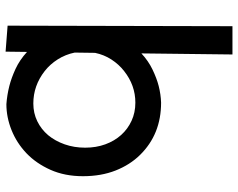

<svg xmlns="http://www.w3.org/2000/svg" viewBox="-104 -474 867 700"><g transform="rotate(-90 330.0 -123.5)"><path d="M491.2 -459 492.2 -537.1 586.9 -529.8 585 290H481.9L485.8 -42Q458.5 -16.6 427 -1.5Q395.5 13.7 367.2 21Q336.4 28.8 306.2 29.8Q190.9 29.8 115.7 -46.9Q79.6 -83.5 58.8 -136.2Q38.1 -189 38.1 -254.9Q38.1 -321.3 61.3 -373.3Q84.5 -425.3 121.6 -460.9Q159.2 -496.6 206.1 -515.4Q252.9 -534.2 300.8 -534.2Q334.5 -531.7 367.2 -523.4Q396 -516.1 429 -501Q461.9 -485.8 491.2 -459ZM306.2 -64Q369.6 -64 421.4 -105Q445.8 -124 463.4 -151.1Q481 -178.2 487.8 -210.9L488.8 -285.2Q481.9 -318.8 464.1 -346.9Q446.3 -375 421.4 -394.5Q368.2 -436 303.2 -436Q268.1 -436 238.5 -421.6Q209 -407.2 187.5 -381.8Q166.5 -356.4 154.3 -321.8Q142.1 -287.1 142.1 -247.1Q142.1 -207 154.3 -173.6Q166.5 -140.1 188.5 -115.7Q210 -91.8 240 -77.9Q270 -64 306.2 -64Z"/></g></svg>

Font: Preahvihear
Style: Regular
Weight: 400
Designer: Danh Hong
Version: Version 8.002; ttfautohint (v1.8.3)